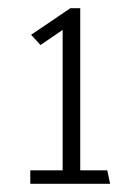

<svg xmlns="http://www.w3.org/2000/svg" viewBox="-20 -785 337 469"><path d="M249 -336H54V-369H133V-712L79 -675L56 -700L152 -765H176V-369H242Z"/></svg>

Font: Palanquin Thin
Style: Regular
Weight: 250
Designer: Pria Ravichandran
Version: Version 1.001